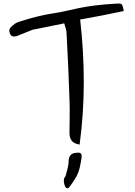

<svg xmlns="http://www.w3.org/2000/svg" viewBox="-20 -788 744 1061"><path d="M394 201Q379 225 366 242.5Q353 260 342 246Q339 242 335.5 230.5Q332 219 333 206.5Q334 194 342 186Q362 117 359 101Q362 61 395 57Q409 55 418.5 56Q428 57 430.5 69Q433 81 426 112Q417 168 394 201ZM420 11Q386 5 375 -12Q364 -29 364 -51Q364 -98 365 -145Q366 -192 364 -239Q361 -330 357 -420Q353 -510 348 -600Q348 -614 344 -628Q340 -642 335 -659L158 -623L79 -591Q66 -585 52 -587Q38 -589 33 -608Q29 -625 37.5 -635Q46 -645 63 -657Q70 -663 95 -671Q120 -679 153 -688Q186 -697 218.5 -704Q251 -711 273 -714Q311 -720 344 -727.5Q377 -735 415 -743Q453 -751 502.5 -757.5Q552 -764 623 -768Q639 -769 646 -767.5Q653 -766 656.5 -757.5Q660 -749 664 -727Q547 -702 423 -680Q443 -505 443 -333.5Q443 -162 420 11Z"/></svg>

Font: Mynerve
Style: Regular
Weight: 400
Designer: Carolina Short
Foundry: Carolina Short
Version: Version 1.000; ttfautohint (v1.8.4.7-5d5b)